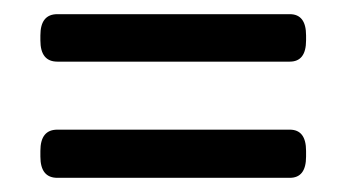

<svg xmlns="http://www.w3.org/2000/svg" viewBox="-20 -358 489 271"><path d="M61 -271Q37 -271 37 -301V-308Q37 -338 61 -338H389Q412 -338 412 -308V-301Q412 -271 389 -271ZM61 -107Q37 -107 37 -137V-145Q37 -175 61 -175H389Q412 -175 412 -145V-137Q412 -107 389 -107Z"/></svg>

Font: Asap Condensed VF Beta
Style: Regular
Weight: 400
Designer: Pablo Cosgaya
Foundry: Omnibus-Type
Version: Version 1.008